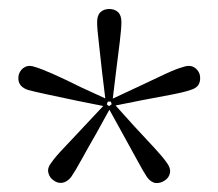

<svg xmlns="http://www.w3.org/2000/svg" viewBox="-20 -774 485 427"><path d="M215 -548 207 -614Q203 -653 199.5 -681.5Q196 -710 196 -725Q196 -740 203.5 -747Q211 -754 223 -754Q235 -754 242.5 -747Q250 -740 250 -725Q250 -711 246.5 -682Q243 -653 238 -614L230 -548ZM216 -537 151 -550Q113 -558 85 -564Q57 -570 42 -574Q28 -579 23.5 -588Q19 -597 22 -609Q26 -620 35.5 -625Q45 -630 58 -625Q72 -621 99 -609Q126 -597 160 -580L221 -552ZM226 -535 194 -477Q175 -444 161 -418.5Q147 -393 138 -380Q129 -369 118.5 -367.5Q108 -366 99 -373Q90 -379 87.5 -390Q85 -401 94 -412Q102 -424 122.5 -445.5Q143 -467 169 -495L215 -544ZM232 -545 277 -495Q303 -467 322.5 -446Q342 -425 351 -412Q360 -400 358 -389.5Q356 -379 347 -373Q337 -366 326.5 -367Q316 -368 307 -380Q299 -392 285 -418Q271 -444 252 -478L220 -536ZM225 -552 285 -580Q321 -597 346.5 -609Q372 -621 387 -625Q401 -630 410.5 -625Q420 -620 424 -609Q427 -597 422.5 -587.5Q418 -578 404 -574Q390 -569 361 -563.5Q332 -558 295 -551L230 -538Z"/></svg>

Font: Source Serif 4 18pt Light
Style: Regular
Weight: 300
Designer: Frank Grießhammer
Foundry: Adobe Systems Incorporated
Version: Version 4.004;hotconv 1.0.116;makeotfexe 2.5.65601